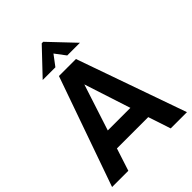

<svg xmlns="http://www.w3.org/2000/svg" viewBox="-276 -1129 1262 1262"><g transform="rotate(-45 355.0 -497.5)"><path d="M7 0H158L209 -157H500L552 0H703L434 -763H276ZM182 -820H300L355 -893L410 -820H528L362 -995H348ZM250 -283 355 -606 460 -283Z"/></g></svg>

Font: Swile Sans
Style: Bold
Weight: 700
Designer: Lord
Foundry: Lord
Version: Version 1.477;FEAKit 1.0